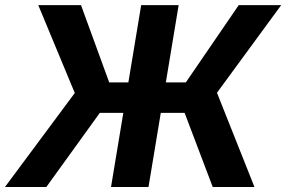

<svg xmlns="http://www.w3.org/2000/svg" viewBox="-53 -748 1145 768"><path d="M661.6 -727.5 541 0H391.1L511.7 -727.5ZM-33.2 0 246.1 -376 100.1 -727.5H271L383.8 -418.5H690.4L901.9 -727.5H1071.8L814.9 -377L964.8 0H797.9L685.5 -296.4H346.2L132.3 0Z"/></svg>

Font: Inter 28pt
Style: Bold Italic
Weight: 700
Italic angle: -9.3988°
Designer: Rasmus Andersson
Foundry: rsms
Version: Version 4.001;git-66647c0bb